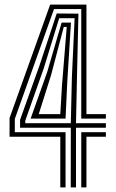

<svg xmlns="http://www.w3.org/2000/svg" viewBox="-20 -820 507 840"><path d="M243.8 0V-221.8H21.8V-303.5L199.5 -800H358.2V-320.8H443.2V-301H335.5V-780.2H216.2L44.8 -299.8V-241.5H266.8V0ZM335.5 0V-241.5H443.2V-221.8H358.2V0ZM289.5 0 289.8 -261.2H67.8V-295.8L152.5 -532.8L228.2 -761L323.2 -760.2L317.2 -502.2L312.5 -281H443.2V-261.2H312.5V0ZM90.5 -281H289.8L294.5 -482L306.5 -740.5H239L171 -519.8L90.5 -292ZM114 -301 186.8 -506 249.5 -721H290.5L274.2 -460.2L266.8 -301ZM149.5 -320.8H243.8L251.2 -446.2L272 -702.2H259L203.2 -490.5Z"/></svg>

Font: Big Shoulders Inline Text Thin
Style: Bold
Weight: 700
Version: Version 2.002